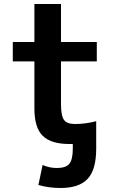

<svg xmlns="http://www.w3.org/2000/svg" viewBox="-20 -710 573 960"><path d="M461 -57V-10V33Q461 139 418 184.5Q375 230 283 230Q225 230 172 215L193 115Q227 130 265 130Q309 130 326.5 109Q344 88 344 33V10H327Q235 10 193.5 -31Q152 -72 152 -167V-403H44V-500H152V-690H285V-500H464V-403H285V-190Q285 -131 300 -110.5Q315 -90 354 -90Q409 -90 461 -104Z"/></svg>

Font: M PLUS 1p
Style: Bold
Weight: 700
Version: Version 1.062